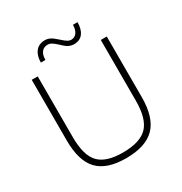

<svg xmlns="http://www.w3.org/2000/svg" viewBox="-181 -915 1003 1057"><g transform="rotate(-30 320.5 -386.5)"><path d="M521 -241V-627H559V-241Q559 -112 500.5 -52.5Q442 7 317 7Q195 7 138.5 -52.5Q82 -112 82 -241V-627H120V-241Q120 -125 165.5 -77Q211 -29 317 -29Q427 -29 474 -77.5Q521 -126 521 -241ZM430 -776H459Q459 -731 439.5 -705.5Q420 -680 383 -680Q366 -680 350 -687.5Q334 -695 309 -720Q288 -739 277 -745Q266 -751 255 -751Q229 -751 215.5 -733.5Q202 -716 202 -684H173Q173 -728 194 -754Q215 -780 253 -780Q270 -780 286 -772Q302 -764 328 -740Q349 -721 360 -715Q371 -709 381 -709Q404 -709 417 -727.5Q430 -746 430 -776Z"/></g></svg>

Font: Blinker ExtraLight
Style: Regular
Weight: 200
Designer: Juergen Huber
Foundry: supertype
Version: Version 1.017;hotconv 1.0.117;makeotfexe 2.5.65602